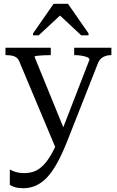

<svg xmlns="http://www.w3.org/2000/svg" viewBox="-20 -765 619 1017"><path d="M332 -50 317 -13 276 22 82 -440Q76 -454 66 -461Q56 -468 42 -470.5Q28 -473 10 -473H9V-512H249V-473H247Q229 -473 209 -472Q189 -471 176 -469.5Q163 -468 163 -464ZM336 -17Q309 51 282.5 99Q256 147 228 176Q200 205 169 218.5Q138 232 103 232Q77 232 59.5 226.5Q42 221 32 214V133Q35 134 45 139Q55 144 71 148Q87 152 107 152Q132 152 155.5 145Q179 138 202.5 117Q226 96 250 55.5Q274 15 299 -50L308 -72L454 -449Q454 -457 442 -462Q430 -467 412 -470Q394 -473 375 -473H373V-512H570V-473H569Q554 -473 540.5 -469Q527 -465 516 -455.5Q505 -446 498 -428ZM340 -745H264L155 -588V-578H185L308 -692H288L410 -578H449V-588Z"/></svg>

Font: Roboto Serif 72pt
Style: Regular
Weight: 400
Designer: Greg Gazdowicz
Foundry: Commercial Type
Version: Version 1.008